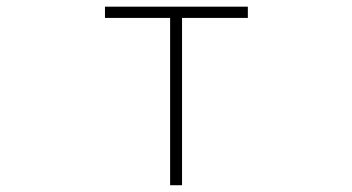

<svg xmlns="http://www.w3.org/2000/svg" viewBox="-20 -547 1040 567"><path d="M482.4 0V-494.1H290V-527.3H711.9V-494.1H517.6V0Z"/></svg>

Font: GenEi Gothic M ExtraLight
Style: Regular
Weight: 200
Designer: o_tamon (Modified); [Source Han Sans]
Ryoko NISHIZUKA  (kana & ideographs); Paul D. Hunt (Latin, Greek & Cyrillic); Wenl
Version: Version 1.1a;Original Version 1.004